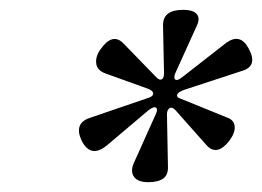

<svg xmlns="http://www.w3.org/2000/svg" viewBox="-20 -727 534 391"><path d="M146 -441Q130 -476 163 -487L283 -528Q292 -531 292 -536.5Q292 -542 282 -546L196 -577Q178 -583 176 -597.5Q174 -612 185 -627Q209 -661 231 -639L299 -569Q305 -563 309.5 -565.5Q314 -568 314 -578L312 -676Q312 -707 353 -707Q373 -707 380.5 -698.5Q388 -690 381 -675L337 -578Q333 -568 337 -565Q341 -562 350 -569L441 -640Q469 -660 486 -629Q506 -593 474 -583L355 -544Q336 -537 342 -529Q344 -527 348 -526L444 -487Q457 -482 458 -469Q459 -456 446 -439Q421 -408 400 -432L337 -503Q330 -510 325 -506.5Q320 -503 320 -494L322 -389Q323 -371 312.5 -363.5Q302 -356 282 -356Q260 -356 252.5 -367.5Q245 -379 253 -396L297 -494Q302 -504 298 -507.5Q294 -511 283 -503L199 -432Q165 -403 146 -441Z"/></svg>

Font: Lingua Franca
Style: Italic
Weight: 400
Italic angle: -13°
Version: Version 1.19